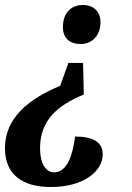

<svg xmlns="http://www.w3.org/2000/svg" viewBox="-28 -561 532 772"><path d="M305 -541C267 -541 225 -518 225 -452C225 -405 255 -384 296 -384C344 -384 376 -420 376 -471C376 -516 347 -541 305 -541ZM306 -308H247L214 -216C87 -163 -8 -87 -8 35C-8 141 62 191 177 191C303 191 385 131 385 59C385 12 348 -12 274 -12C264 64 242 132 189 132C157 132 133 97 133 36C133 -78 203 -137 309 -181Z"/></svg>

Font: Noto Serif Tamil Condensed
Style: Bold Italic
Weight: 700
Width: 3
Italic angle: -12°
Designer: Indian Type Foundry, Tom Grace, and the Monotype Design Team
Foundry: Monotype Imaging Inc.
Version: Version 2.003